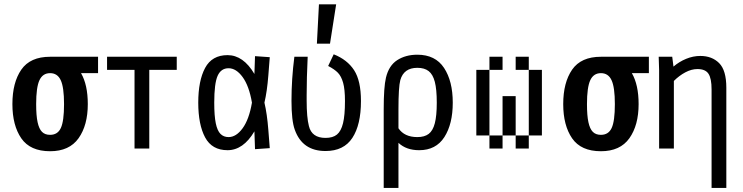

<svg xmlns="http://www.w3.org/2000/svg" viewBox="-20 -708 3540 915"><path d="M218.8 12.7Q124 12.7 81.5 -48.8Q39.1 -110.4 39.1 -211.9Q39.1 -314.5 81.5 -376Q124 -437.5 218.8 -437.5H447.3V-359.4H366.2Q398.4 -303.7 398.4 -211.9Q398.4 -111.3 354.5 -49.3Q310.5 12.7 218.8 12.7ZM218.8 -65.4Q254.9 -65.4 270 -98.1Q285.2 -130.9 285.2 -211.9Q285.2 -292 269.5 -325.7Q253.9 -359.4 218.8 -359.4Q183.6 -359.4 168 -325.7Q152.3 -292 152.3 -211.9Q152.3 -157.2 159.2 -125.5Q166 -93.8 180.2 -79.6Q194.3 -65.4 218.8 -65.4Z M691.4 -375V0H621.1V-375H490.2V-437.5H822.3V-375Z M1064.5 7.8Q990.2 7.8 957.5 -53.2Q924.8 -114.3 924.8 -218.8Q924.8 -323.2 957.5 -384.3Q990.2 -445.3 1064.5 -445.3Q1101.6 -445.3 1133.8 -422.9Q1166 -400.4 1192.4 -355.5L1195.3 -440.4L1265.6 -435.5L1258.8 -348.6Q1252.9 -272.5 1240.2 -218.8Q1252.9 -165 1258.8 -88.9L1265.6 -2L1195.3 2.9L1192.4 -82Q1166 -37.1 1133.8 -14.6Q1101.6 7.8 1064.5 7.8ZM1069.3 -54.7Q1105.5 -54.7 1136.2 -96.7Q1167 -138.7 1180.7 -218.8Q1167 -298.8 1136.2 -340.8Q1105.5 -382.8 1069.3 -382.8Q1033.2 -382.8 1017.1 -346.7Q1001 -310.5 1001 -218.8Q1001 -156.2 1008.3 -120.6Q1015.6 -85 1030.8 -69.8Q1045.9 -54.7 1069.3 -54.7Z M1446.3 -437.5Q1441.4 -335.9 1441.4 -254.9V-229.5Q1441.4 -148.4 1452.1 -107.4Q1465.8 -50.8 1531.2 -50.8Q1566.4 -50.8 1585.9 -66.9Q1605.5 -83 1614.7 -120.6Q1624 -158.2 1624 -226.6Q1624 -282.2 1615.2 -313.5Q1606.4 -344.7 1590.3 -361.3Q1574.2 -377.9 1543.9 -393.6L1570.3 -449.2Q1634.8 -423.8 1667.5 -373.5Q1700.2 -323.2 1700.2 -226.6Q1700.2 -113.3 1659.2 -50.8Q1618.2 11.7 1531.2 11.7Q1420.9 11.7 1384.8 -89.8Q1369.1 -132.8 1369.1 -227.5Q1369.1 -331.1 1382.8 -437.5ZM1582 -687.5 1552.7 -500H1490.2L1500 -687.5Z M1808.6 -187.5Q1808.6 -293 1819.3 -337.9Q1833 -395.5 1873 -421.4Q1913.1 -447.3 1968.8 -447.3Q2054.7 -447.3 2096.2 -384.3Q2137.7 -321.3 2137.7 -218.8Q2137.7 -117.2 2097.7 -54.7Q2057.6 7.8 1977.5 7.8Q1916 7.8 1878.9 -27.3V187.5H1808.6ZM1968.8 -54.7Q2002.9 -54.7 2022.9 -69.8Q2043 -85 2052.2 -120.6Q2061.5 -156.2 2061.5 -218.8Q2061.5 -282.2 2052.2 -317.9Q2043 -353.5 2022.9 -369.1Q2002.9 -384.8 1968.8 -384.8Q1904.3 -384.8 1887.7 -326.2Q1878.9 -293 1878.9 -187.5V-96.7Q1907.2 -54.7 1968.8 -54.7Z M2312.5 -125V-62.5H2250V-125ZM2312.5 -187.5V-125H2250V-187.5ZM2312.5 -250V-187.5H2250V-250ZM2312.5 -312.5V-250H2250V-312.5ZM2375 -62.5V0H2312.5V-62.5ZM2437.5 -125V-62.5H2375V-125ZM2437.5 -187.5V-125H2375V-187.5ZM2437.5 -250V-187.5H2375V-250ZM2562.5 -312.5V-250H2500V-312.5ZM2562.5 -250V-187.5H2500V-250ZM2562.5 -187.5V-125H2500V-187.5ZM2500 -62.5V0H2437.5V-62.5ZM2562.5 -125V-62.5H2500V-125ZM2500 -437.5V-375H2437.5V-437.5ZM2375 -437.5V-375H2312.5V-437.5ZM2562.5 -375V-312.5H2500V-375ZM2312.5 -375V-312.5H2250V-375Z M2843.8 12.7Q2749 12.7 2706.5 -48.8Q2664.1 -110.4 2664.1 -211.9Q2664.1 -314.5 2706.5 -376Q2749 -437.5 2843.8 -437.5H3072.3V-359.4H2991.2Q3023.4 -303.7 3023.4 -211.9Q3023.4 -111.3 2979.5 -49.3Q2935.5 12.7 2843.8 12.7ZM2843.8 -65.4Q2879.9 -65.4 2895 -98.1Q2910.2 -130.9 2910.2 -211.9Q2910.2 -292 2894.5 -325.7Q2878.9 -359.4 2843.8 -359.4Q2808.6 -359.4 2793 -325.7Q2777.3 -292 2777.3 -211.9Q2777.3 -157.2 2784.2 -125.5Q2791 -93.8 2805.2 -79.6Q2819.3 -65.4 2843.8 -65.4Z M3371.1 -282.2Q3371.1 -334 3356.4 -356.4Q3341.8 -378.9 3303.7 -378.9Q3275.4 -378.9 3246.1 -363.3Q3216.8 -347.7 3191.4 -322.3V0H3121.1V-374L3119.1 -437.5H3183.6L3189.5 -390.6Q3216.8 -414.1 3250 -427.7Q3283.2 -441.4 3317.4 -441.4Q3373 -441.4 3407.2 -407.2Q3441.4 -373 3441.4 -290V187.5H3371.1Z"/></svg>

Font: Sudo Variable
Style: Regular
Weight: 400
Monospace: yes
Designer: Jens Kutilek
Foundry: Jens Kutilek
Version: Version 0.040